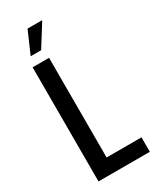

<svg xmlns="http://www.w3.org/2000/svg" viewBox="-221 -938 819 1001"><g transform="rotate(-30 189.0 -437.5)"><path d="M56 0V-687H155V-87H365V0ZM76 -742 134 -875H220V-871L139 -742Z"/></g></svg>

Font: Archivo ExtraCondensed Medium
Style: Regular
Weight: 500
Width: 2
Designer: Hector Gatti
Foundry: Omnibus-Type
Version: Version 2.001